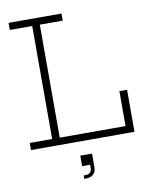

<svg xmlns="http://www.w3.org/2000/svg" viewBox="-102 -825 868 1118"><g transform="rotate(-10 331.5 -266.5)"><path d="M27.5 -710V-752H340.5V-710H205V-42H612.5V0H27.5V-42H160V-710ZM639.5 -248.5V0H594V-248.5ZM304.5 82H374V123L354.5 144H304.5ZM352 86H374V161Q374 189.5 358.2 204.2Q342.5 219 313.5 219H304V199H313.5Q332.5 199 342.2 189.8Q352 180.5 352 161.5Z"/></g></svg>

Font: Hepta Slab ExtraLight Light
Style: Regular
Weight: 300
Version: Version 1.100